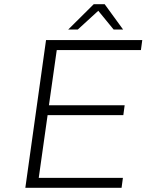

<svg xmlns="http://www.w3.org/2000/svg" viewBox="-20 -890 694 910"><path d="M647.9 -652.8H249L211.9 -391.1H570.8L564.5 -344.2H205.6L163.6 -46.9H562.5L556.2 0H100.1L198.2 -700.2H654.3ZM563.5 -750H518.6L445.8 -838.9L348.6 -750H303.2L424.3 -870.1H476.1Z"/></svg>

Font: Fivo Sans Light
Style: Regular
Weight: 300
Designer: Alexander Slobzheninov
Foundry: Alexander Slobzheninov
Version: 1.0